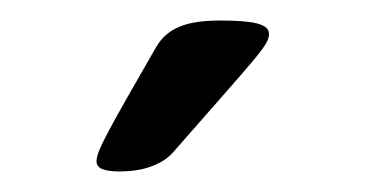

<svg xmlns="http://www.w3.org/2000/svg" viewBox="-20 -752 360 187"><path d="M194 -732C162 -732 143 -725 132 -706C86 -626 74 -605 74 -595C74 -588 81 -585 97 -585C118 -585 137 -591 148 -603C232 -699 242 -708 242 -719C242 -729 226 -732 194 -732Z"/></svg>

Font: Asap
Style: Regular
Weight: 400
Designer: Pablo Cosgaya
Foundry: Pablo Cosgaya
Version: Version 1.007;PS 001.007;hotconv 1.0.70;makeotf.lib2.5.58329